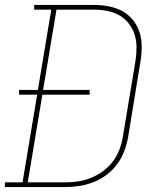

<svg xmlns="http://www.w3.org/2000/svg" viewBox="-38 -755 658 775"><path d="M-18 0V-19H53L112 -373H39V-392H115L169 -716H100V-735H341Q371 -735 400.5 -729.5Q430 -724 455 -710.5Q480 -697 498 -675Q516 -653 525 -625.5Q534 -598 534 -567.5Q534 -537 529 -507L479 -201Q474 -173 463.5 -145Q453 -117 435 -92.5Q417 -68 392.5 -49.5Q368 -31 340 -20Q312 -9 283.5 -4.5Q255 0 226 0ZM74 -19H226Q253 -19 279 -23Q305 -27 330.5 -37.5Q356 -48 379 -65Q402 -82 418.5 -104.5Q435 -127 444.5 -152.5Q454 -178 458 -204L509 -510Q513 -537 513 -564.5Q513 -592 505 -616.5Q497 -641 481 -661Q465 -681 443 -693.5Q421 -706 394.5 -711Q368 -716 341 -716H190L136 -392H324V-373H133Z"/></svg>

Font: Iosevka Slab ThExObl
Style: Regular
Weight: 100
Width: 7
Italic angle: -9°
Monospace: yes
Designer: Belleve Invis
Foundry: Belleve Invis
Version: Version 11.1.1; ttfautohint (v1.8.3)